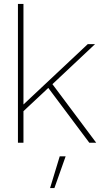

<svg xmlns="http://www.w3.org/2000/svg" viewBox="-20 -724 514 974"><path d="M462 -500 246 -297 468 0H433L225 -278L99 -160V0H71V-704H99V-194L425 -500ZM313 69 256 230H234L283 69Z"/></svg>

Font: Prodigy Sans ExtraLight
Style: Regular
Weight: 200
Designer: Wei Huang
Foundry: Wei Huang
Version: Version 1.003; ttfautohint (v1.8.3)